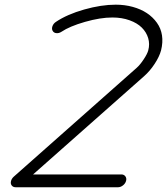

<svg xmlns="http://www.w3.org/2000/svg" viewBox="-20 -789 704 809"><path d="M46.4 0Q34.9 0 29.2 -7.7Q23.4 -15.4 26.6 -26.9Q29.3 -36.6 37.8 -44.4L555.9 -503.2Q570.3 -515.9 585.7 -539.3Q601.1 -562.7 604.7 -576.9Q611.8 -603.3 604.4 -628.3Q596.9 -653.3 577.6 -672.6Q558.3 -691.9 525.9 -703.6Q493.4 -715.3 453.4 -715.3Q402.8 -715.3 338 -696.8Q273.2 -678.2 238.8 -655Q228.3 -648.2 217.5 -649.3Q206.8 -650.4 201.9 -658.9Q197 -667.2 201 -678.6Q205.1 -689.9 215.6 -696.8Q262.7 -728.5 334.6 -748.9Q406.5 -769.3 467.8 -769.3Q505.6 -769.3 539.4 -760Q573.2 -750.7 598.8 -733.8Q624.3 -716.8 641.2 -693Q658.2 -669.2 662.6 -639.9Q667 -610.6 658.7 -576.9Q651.4 -550 631.5 -519.8Q611.6 -489.5 587.2 -468L119.4 -54H491.5Q502.4 -54 508.3 -45.9Q514.2 -37.8 511.2 -26.9Q508.3 -15.9 498.2 -7.9Q488 0 477.1 0Z"/></svg>

Font: Tecnico
Style: FinoInclinado
Weight: 400
Italic angle: -15°
Version: Version 1.3